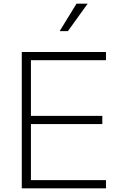

<svg xmlns="http://www.w3.org/2000/svg" viewBox="-20 -1029 654 1049"><path d="M99 0H559V-45H149V-351H539V-396H149V-700H559V-745H99ZM306 -859H351L459 -1009H398Z"/></svg>

Font: Mluvka ExtraLight
Style: Regular
Weight: 200
Designer: Modified by Jiří Krblich, Original typeface by Gumpita Rahayu
Foundry: Gumpita Rahayu & Jiří Krblich
Version: Version 2.000;Glyphs 3.1.1 (3134)